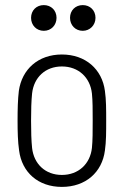

<svg xmlns="http://www.w3.org/2000/svg" viewBox="-20 -726 497 754"><path d="M152 -605C181 -605 202 -627 202 -656C202 -685 181 -706 152 -706C123 -706 102 -685 102 -656C102 -627 123 -605 152 -605ZM305 -605C333 -605 355 -627 355 -656C355 -685 334 -706 305 -706C276 -706 255 -685 255 -656C255 -627 276 -605 305 -605ZM223 8C316 8 381 -49 392 -135C397 -169 397 -208 397 -252C397 -295 397 -335 392 -369C381 -454 316 -512 223 -512C130 -512 66 -454 54 -369C50 -336 49 -296 49 -252C49 -209 50 -169 55 -135C66 -49 130 8 223 8ZM223 -39C158 -39 113 -82 106 -145C103 -174 102 -210 102 -252C102 -293 103 -330 106 -359C113 -422 158 -465 223 -465C288 -465 334 -422 341 -359C344 -330 344 -294 344 -252C344 -212 344 -174 341 -145C334 -82 288 -39 223 -39Z"/></svg>

Font: Barlow Semi Condensed Light
Style: Regular
Weight: 300
Width: 4
Designer: Jeremy Tribby
Foundry: Tribby Type
Version: Version 1.422;hotconv 1.0.109;makeotfexe 2.5.65596